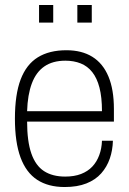

<svg xmlns="http://www.w3.org/2000/svg" viewBox="-20 -740 518 772"><path d="M240 12Q174 12 129.5 -17Q85 -46 62.5 -107Q40 -168 40 -263Q40 -360 63 -420.5Q86 -481 132 -509.5Q178 -538 247 -538Q309 -538 351.5 -511.5Q394 -485 416 -432.5Q438 -380 438 -302V-251H89Q89 -172 106 -123Q123 -74 157 -52Q191 -30 242 -30Q279 -30 306 -40.5Q333 -51 351 -70Q369 -89 379 -116Q389 -143 390 -174H434Q433 -136 421.5 -102.5Q410 -69 387 -43Q364 -17 327.5 -2.5Q291 12 240 12ZM89 -293H390Q390 -349 380 -387.5Q370 -426 351 -450Q332 -474 304.5 -485Q277 -496 243 -496Q192 -496 158.5 -473Q125 -450 108 -404.5Q91 -359 89 -293ZM137 -649V-720H194V-649ZM291 -649V-720H349V-649Z"/></svg>

Font: Archivo SemiCondensed Thin
Style: Regular
Weight: 250
Width: 4
Designer: Hector Gatti
Foundry: Omnibus-Type
Version: Version 2.001